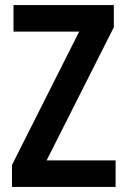

<svg xmlns="http://www.w3.org/2000/svg" viewBox="-20 -734 498 754"><path d="M434 0V-104H163L427 -627V-714H33V-610H291L27 -86V0Z"/></svg>

Font: Noto Sans Khmer Condensed SemiBold
Style: Regular
Weight: 600
Width: 3
Designer: Danh Hong and the Monotype Design Team
Foundry: Monotype Imaging Inc.
Version: Version 2.004